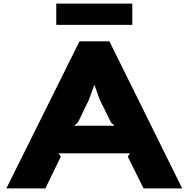

<svg xmlns="http://www.w3.org/2000/svg" viewBox="-20 -1038 1039 1058"><path d="M388.2 -345.2H611.8L591.8 -362.8L529.8 -488.8L500 -570.8L470.2 -488.8L409.2 -362.8ZM583 -810.1 983.9 0H771L684.1 -174.8L695.8 -192.9H303.2L314.9 -174.8L230 0H15.1L418 -810.1ZM709 -1018.1V-900.9H290V-1018.1Z"/></svg>

Font: Sinkin Sans 800 Black
Style: Regular
Weight: 900
Designer: Keith Bates
Foundry: K-Type
Version: Sinkin Sans (version 1.0)  by Keith Bates   •   © 2014   www